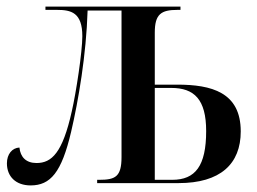

<svg xmlns="http://www.w3.org/2000/svg" viewBox="-20 -556 781 583"><path d="M73 7C133 7 167 -32 196 -156C218 -250 242 -390 246 -524H349V-79C349 -19 330 -10 281 -10H275V0H522C649 0 711 -58 711 -157C711 -276 622 -299 518 -299H450V-457C450 -513 469 -526 519 -526H528V-536H118V-526H153C196 -526 230 -518 230 -446C230 -399 211 -274 198 -218C170 -92 137 -61 91 -61C59 -61 42 -79 39 -108C17 -107 1 -88 1 -60C1 -20 28 7 73 7ZM503 -10H450V-289H500C570 -289 606 -254 606 -158C606 -52 573 -10 503 -10Z"/></svg>

Font: Noto Serif Display Condensed Medium
Style: Regular
Weight: 500
Width: 3
Designer: Monotype Design Team
Foundry: Monotype Imaging Inc.
Version: Version 2.009